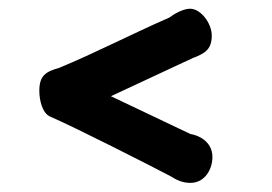

<svg xmlns="http://www.w3.org/2000/svg" viewBox="-20 -510 618 436"><path d="M94.2 -245.1C148.9 -221.7 323.7 -132.8 367.2 -109.9C378.9 -102.5 393.1 -94.7 412.1 -94.7C446.3 -94.7 462.4 -127 462.4 -153.3C462.4 -190.9 427.2 -203.6 412.6 -205.6L231.9 -291.5L421.4 -379.9V-379.4C442.9 -388.7 460.9 -396 460.9 -429.2C460.9 -457 436 -490.2 411.6 -490.2C395.5 -490.2 374 -477.5 364.7 -470.2C274.4 -430.7 195.3 -389.2 113.3 -355.5C83 -347.2 69.3 -337.4 69.3 -303.7C69.3 -283.2 75.7 -252.9 94.2 -245.1Z"/></svg>

Font: Autour One
Style: Regular
Weight: 400
Designer: Eben Sorkin
Foundry: Eben Sorkin
Version: Version 1.002